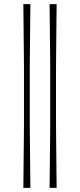

<svg xmlns="http://www.w3.org/2000/svg" viewBox="-20 -760 386 929"><path d="M93 149Q94 58 94.5 -1.5Q95 -61 95.5 -99Q96 -137 96 -166Q96 -195 96 -225Q96 -255 96 -298Q96 -339 96 -368Q96 -397 96 -425.5Q96 -454 95.5 -492.5Q95 -531 94.5 -590Q94 -649 93 -740H127Q126 -649 125.5 -590Q125 -531 124.5 -492.5Q124 -454 124 -425.5Q124 -397 124 -368Q124 -339 124 -298Q124 -255 124 -225Q124 -195 124 -166Q124 -137 124.5 -99Q125 -61 125.5 -2Q126 57 127 149ZM220 149Q221 58 221.5 -1.5Q222 -61 222.5 -99Q223 -137 223 -166Q223 -195 223 -225Q223 -255 223 -298Q223 -339 223 -368Q223 -397 223 -425.5Q223 -454 222.5 -492.5Q222 -531 221.5 -590Q221 -649 220 -740H254Q253 -649 252.5 -590Q252 -531 251.5 -492.5Q251 -454 251 -425.5Q251 -397 251 -368Q251 -339 251 -298Q251 -255 251 -225Q251 -195 251 -166Q251 -137 251.5 -99Q252 -61 252.5 -2Q253 57 254 149Z"/></svg>

Font: Ojuju Light
Style: Regular
Weight: 300
Designer: Chisaokwu Joboson, Mirko Velimirovic
Foundry: Udi Foundry
Version: Version 1.000